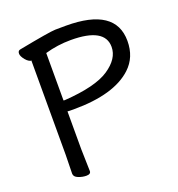

<svg xmlns="http://www.w3.org/2000/svg" viewBox="-133 -826 883 952"><g transform="rotate(-20 309.0 -350.0)"><path d="M161 17Q141 17 119.5 8.5Q98 0 98 -17L100 -116V-612H105Q87 -612 70.5 -632Q54 -652 54 -666Q54 -682 68 -684Q234 -716 263.5 -716.5Q293 -717 320 -717Q581 -717 581 -542Q581 -456 524 -403Q429 -314 215 -314Q185 -314 182 -315V-115L185 1Q185 17 161 17ZM189 -372Q354 -383 425.5 -431Q497 -479 497 -541Q497 -642 318 -642Q248 -642 182 -623V-373Q182 -372 189 -372Z"/></g></svg>

Font: LXGW WenKai TC
Style: Bold
Weight: 700
Designer: LXGW / Fontworks Inc.
Foundry: LXGW / Fontworks Inc.
Version: Version 1.330;April 28, 2024